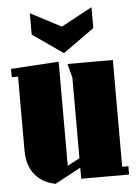

<svg xmlns="http://www.w3.org/2000/svg" viewBox="-53 -777 594 831"><g transform="rotate(-5 243.5 -362.0)"><path d="M267.1 -439 251 -500H448.2V-36.1H475.1V0H267.1V-47.9L154.8 12.2Q99.1 2 66.2 -37.6Q33.2 -77.1 33.2 -143.1V-463.9H5.9V-500L213.9 -513.2V-61L267.1 -88.9ZM240.2 -547.9 107.9 -640.1V-732.9L241.2 -663.1L376 -735.8V-645Z"/></g></svg>

Font: Lletraferida
Style: Heavy
Weight: 900
Designer: Josep Patau Bellart
Foundry: Josep Patau Bellart
Version: Version 1.000